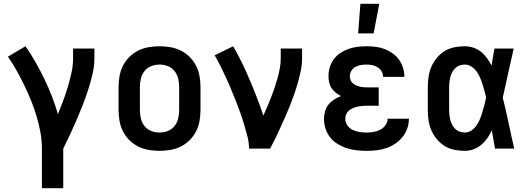

<svg xmlns="http://www.w3.org/2000/svg" viewBox="-20 -787 2790 1017"><path d="M202 210V0Q202 -44 194 -87Q186 -130 173.5 -172Q161 -214 144.5 -254.5Q128 -295 109 -334.5Q90 -374 68.5 -412.5Q47 -451 22 -487L115 -542Q144 -501 168.5 -457.5Q193 -414 215 -368.5Q237 -323 255 -276.5Q273 -230 287 -182Q301 -217 314.5 -253Q328 -289 339 -326Q350 -363 358.5 -401Q367 -439 367 -477V-530H480V-477Q480 -435 470 -393.5Q460 -352 447 -311.5Q434 -271 418.5 -231.5Q403 -192 386.5 -153.5Q370 -115 352 -76.5Q334 -38 315 0V210Z M825 12Q796 12 767 7Q738 2 712 -11Q686 -24 665 -45Q644 -66 631 -92Q618 -118 613 -147Q608 -176 608 -205V-325Q608 -354 613 -383Q618 -412 631 -438Q644 -464 665 -485Q686 -506 712 -519Q738 -532 767 -537Q796 -542 825 -542Q854 -542 883 -537Q912 -532 938 -519Q964 -506 985 -485Q1006 -464 1019 -438Q1032 -412 1037 -383Q1042 -354 1042 -325V-205Q1042 -176 1037 -147Q1032 -118 1019 -92Q1006 -66 985 -45Q964 -24 938 -11Q912 2 883 7Q854 12 825 12ZM825 -85Q848 -85 869.5 -93.5Q891 -102 905 -120Q919 -138 924 -160Q929 -182 929 -205V-325Q929 -348 924 -370Q919 -392 905 -410Q891 -428 869.5 -436.5Q848 -445 825 -445Q802 -445 780.5 -436.5Q759 -428 745 -410Q731 -392 726 -370Q721 -348 721 -325V-205Q721 -182 726 -160Q731 -138 745 -120Q759 -102 780.5 -93.5Q802 -85 825 -85Z M1299 0Q1299 -33 1290.5 -65.5Q1282 -98 1272.5 -129.5Q1263 -161 1252 -192Q1241 -223 1228.5 -254Q1216 -285 1203.5 -315.5Q1191 -346 1177 -376Q1163 -406 1148.5 -435.5Q1134 -465 1117 -494L1215 -542Q1240 -499 1262 -453.5Q1284 -408 1303.5 -362Q1323 -316 1341 -269.5Q1359 -223 1375 -175Q1386 -199 1396.5 -223.5Q1407 -248 1416.5 -272.5Q1426 -297 1434.5 -322Q1443 -347 1450 -372.5Q1457 -398 1462 -424.5Q1467 -451 1467 -477V-530H1580V-477Q1580 -445 1573.5 -413.5Q1567 -382 1558.5 -351.5Q1550 -321 1539.5 -291Q1529 -261 1517.5 -231.5Q1506 -202 1493 -173Q1480 -144 1467 -115Q1454 -86 1440 -57Q1426 -28 1411 0Z M1922 12Q1895 12 1868.5 9Q1842 6 1817 -2Q1792 -10 1769 -24Q1746 -38 1729.5 -58.5Q1713 -79 1704.5 -105Q1696 -131 1696 -157Q1696 -177 1701.5 -197Q1707 -217 1719.5 -232.5Q1732 -248 1749.5 -259.5Q1767 -271 1786 -278Q1771 -286 1758 -296.5Q1745 -307 1736 -320.5Q1727 -334 1723.5 -350.5Q1720 -367 1720 -383Q1720 -408 1727 -431.5Q1734 -455 1748.5 -474Q1763 -493 1783.5 -506.5Q1804 -520 1826.5 -528Q1849 -536 1873 -539Q1897 -542 1921 -542Q1946 -542 1970 -539Q1994 -536 2016.5 -527.5Q2039 -519 2059 -505Q2079 -491 2093 -471.5Q2107 -452 2114.5 -428.5Q2122 -405 2122 -381V-380H2009Q2009 -396 2001 -409.5Q1993 -423 1980 -431Q1967 -439 1952 -442Q1937 -445 1921 -445Q1906 -445 1891 -442.5Q1876 -440 1862.5 -432.5Q1849 -425 1841 -411.5Q1833 -398 1833 -382Q1833 -372 1837 -362.5Q1841 -353 1848.5 -346Q1856 -339 1865.5 -335Q1875 -331 1884.5 -328.5Q1894 -326 1904.5 -325Q1915 -324 1925 -324H1986V-227H1925Q1912 -227 1899.5 -226Q1887 -225 1875 -222.5Q1863 -220 1851 -215Q1839 -210 1829 -202Q1819 -194 1814 -182.5Q1809 -171 1809 -158Q1809 -139 1820 -123Q1831 -107 1848 -99Q1865 -91 1884 -88Q1903 -85 1922 -85Q1940 -85 1958.5 -88Q1977 -91 1993.5 -99.5Q2010 -108 2021.5 -123.5Q2033 -139 2033 -158H2146Q2146 -131 2137 -106Q2128 -81 2111.5 -60.5Q2095 -40 2073 -25.5Q2051 -11 2026 -2.5Q2001 6 1974.5 9Q1948 12 1922 12ZM1877 -610 1889 -767H1989L1959 -610Z M2442 12Q2415 12 2387 6.5Q2359 1 2335.5 -13.5Q2312 -28 2294 -49.5Q2276 -71 2265 -96.5Q2254 -122 2250 -149.5Q2246 -177 2246 -205V-325Q2246 -353 2250 -380.5Q2254 -408 2265 -433.5Q2276 -459 2294 -480.5Q2312 -502 2335.5 -516.5Q2359 -531 2387 -536.5Q2415 -542 2442 -542Q2465 -542 2487.5 -534.5Q2510 -527 2528 -512.5Q2546 -498 2559.5 -479Q2573 -460 2584 -440Q2587 -462 2591 -484.5Q2595 -507 2599 -530H2701Q2692 -491 2683.5 -452Q2675 -413 2666 -374V-373Q2660 -347 2654.5 -321Q2649 -295 2643 -270Q2660 -203 2674 -135Q2688 -67 2704 0H2602Q2598 -24 2593.5 -48.5Q2589 -73 2585 -97Q2575 -75 2561.5 -55.5Q2548 -36 2530 -20.5Q2512 -5 2489 3.5Q2466 12 2442 12ZM2442 -85Q2462 -85 2478 -96.5Q2494 -108 2505 -124Q2516 -140 2523 -158Q2530 -176 2535.5 -194.5Q2541 -213 2546 -232Q2551 -251 2555 -270Q2551 -288 2546 -306Q2541 -324 2535.5 -341.5Q2530 -359 2522.5 -376.5Q2515 -394 2504 -409Q2493 -424 2477 -434.5Q2461 -445 2442 -445Q2428 -445 2415 -440.5Q2402 -436 2392 -426.5Q2382 -417 2375.5 -405Q2369 -393 2365.5 -379.5Q2362 -366 2360.5 -352.5Q2359 -339 2359 -325V-205Q2359 -191 2360.5 -177.5Q2362 -164 2365.5 -150.5Q2369 -137 2375.5 -125Q2382 -113 2392 -103.5Q2402 -94 2415 -89.5Q2428 -85 2442 -85Z"/></svg>

Font: Lode
Style: Bold
Weight: 700
Monospace: yes
Designer: Belleve Invis
Foundry: Belleve Invis
Version: Version 29.2.0; ttfautohint (v1.8.3)